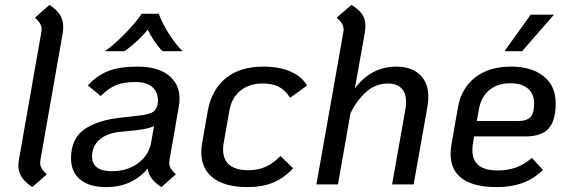

<svg xmlns="http://www.w3.org/2000/svg" viewBox="-20 -753 2317 784"><path d="M55 -78Q55 -90 58 -105L148 -617Q150 -629 150 -633Q150 -646 143.5 -657Q137 -668 123 -681L182 -733Q211 -714 224.5 -693Q238 -672 238 -644Q238 -626 236 -617L146 -105Q144 -93 144 -89Q144 -76 150.5 -65Q157 -54 171 -41L112 11Q83 -8 69 -29Q55 -50 55 -78Z M673 -105Q671 -93 671 -88Q671 -75 677.5 -65Q684 -55 698 -41L639 11Q613 -6 599.5 -24Q586 -42 583 -65Q555 -30 512 -9.5Q469 11 413 11Q345 11 307.5 -20Q270 -51 270 -106Q270 -187 324.5 -225Q379 -263 477 -273L547 -281Q591 -286 606.5 -297Q622 -308 625 -336V-334Q627 -374 603.5 -396Q580 -418 535 -418Q483 -418 453 -405Q423 -392 391 -361L339 -404Q374 -444 421 -462.5Q468 -481 541 -481Q623 -481 668 -446Q713 -411 713 -350Q713 -334 710 -317ZM597 -171 609 -238Q587 -227 534 -221L474 -215Q418 -210 387 -183.5Q356 -157 356 -113Q356 -84 376.5 -69Q397 -54 436 -54Q501 -54 544.5 -87Q588 -120 597 -171ZM559 -697H628Q644 -654 673 -610Q702 -566 726 -544H644Q627 -560 610.5 -585Q594 -610 583 -632Q568 -612 540.5 -586.5Q513 -561 489 -544H408Q441 -566 485 -610Q529 -654 559 -697Z M802 -131Q802 -149 805 -167L829 -303Q845 -388 903 -434.5Q961 -481 1055 -481Q1120 -481 1166 -461Q1212 -441 1234 -404L1165 -354Q1143 -386 1118 -399Q1093 -412 1052 -412Q998 -412 962 -383Q926 -354 917 -303L893 -167Q891 -158 891 -142Q891 -101 917 -79.5Q943 -58 994 -58Q1034 -58 1065 -72Q1096 -86 1125 -116L1177 -66Q1140 -26 1095.5 -7.5Q1051 11 991 11Q900 11 851 -26Q802 -63 802 -131Z M1729 -358Q1729 -341 1726 -321L1669 0H1581L1636 -310Q1638 -320 1638 -337Q1638 -373 1619 -392.5Q1600 -412 1564 -412Q1513 -412 1474.5 -377Q1436 -342 1411 -290L1360 0H1272L1381 -616Q1383 -626 1383 -631Q1383 -645 1376.5 -656Q1370 -667 1355 -681L1415 -733Q1445 -715 1458.5 -695Q1472 -675 1472 -647Q1472 -633 1469 -616L1429 -392Q1496 -481 1598 -481Q1659 -481 1694 -448.5Q1729 -416 1729 -358Z M1911 -165Q1909 -156 1909 -139Q1909 -57 2012 -57Q2053 -57 2086.5 -69Q2120 -81 2152 -108L2197 -59Q2160 -23 2114 -6Q2068 11 2009 11Q1916 11 1868 -23Q1820 -57 1820 -125Q1820 -147 1824 -166L1850 -315Q1864 -393 1920.5 -437Q1977 -481 2066 -481Q2151 -481 2200 -441.5Q2249 -402 2249 -332Q2249 -260 2220 -228Q2191 -196 2126 -196H1916ZM1936 -309 1927 -259H2097Q2131 -259 2146 -275Q2161 -291 2161 -331Q2161 -370 2135.5 -391.5Q2110 -413 2064 -413Q2012 -413 1978.5 -385.5Q1945 -358 1936 -309ZM2147 -693H2242L2112 -544H2040Z"/></svg>

Font: KoHo Medium
Style: Italic
Weight: 500
Italic angle: -10°
Designer: Cadson Demak & Katatrad Team
Foundry: Cadson Demak Co.,Ltd.
Version: Version 1.000